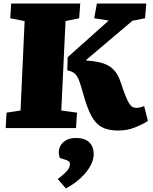

<svg xmlns="http://www.w3.org/2000/svg" viewBox="-20 -723 863 1084"><path d="M648 14Q590 14 554.5 -5.5Q519 -25 495 -70.5Q471 -116 449 -196Q438 -236 429.5 -260Q421 -284 412 -296.5Q403 -309 391 -315.5Q379 -322 360 -326L362 -400L594 -607L512 -620L527 -703H806L799 -620L728 -606L468 -386V-381Q522 -378 559 -366.5Q596 -355 621 -330Q646 -305 662 -257Q677 -211 688.5 -182.5Q700 -154 709 -139.5Q718 -125 727.5 -119.5Q737 -114 750 -114Q763 -114 774 -117.5Q785 -121 794 -124L815 -40Q784 -20 740.5 -3Q697 14 648 14ZM12 0 17 -87 96 -99 119 -604 38 -620 43 -703H433L427 -620L350 -604L326 -99L415 -87L409 0ZM352 341 306 288Q333 267 348 252.5Q363 238 369 226.5Q375 215 375 203Q375 195 370.5 190Q366 185 353 180L318 169Q307 140 315 114.5Q323 89 347 72.5Q371 56 409 56Q458 56 483.5 80Q509 104 509 148Q509 180 489.5 215Q470 250 434.5 283Q399 316 352 341Z"/></svg>

Font: Literata 18pt Black
Style: Italic
Weight: 900
Italic angle: -2°
Designer: Latin by Veronika Burian and Jose Scaglione. Greek by Irene Vlachou. Cyrillic by Vera Evstafieva
Foundry: TypeTogether
Version: Version 3.103;gftools[0.9.29]